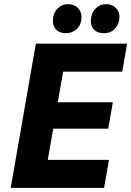

<svg xmlns="http://www.w3.org/2000/svg" viewBox="-20 -912 637 932"><path d="M154 -700H597.2L573.4 -564H286.4L212 -136H509L485.2 0H32ZM212.8 -415.6H527.8L505.2 -287.4H190.2ZM236.6 -814Q238.2 -849 259.4 -870.6Q280.6 -892.2 311 -891.8Q340.8 -891.4 358.9 -872.8Q377 -854.2 375.4 -825.2Q374.2 -790.6 351.5 -770.3Q328.8 -750 297.4 -750.8Q268.8 -751.2 252.1 -768.7Q235.4 -786.2 236.6 -814ZM421 -813.4Q422.6 -848.4 443.8 -870.3Q465 -892.2 495.4 -891.8Q525.2 -891.4 543.3 -872.8Q561.4 -854.2 559.8 -825.2Q558.6 -795.4 537.7 -772.7Q516.8 -750 482.4 -750.8Q452.6 -751.2 436.2 -768.4Q419.8 -785.6 421 -813.4Z"/></svg>

Font: Fixel Italic Variable 20240409 Display Thin
Style: Italic
Weight: 100
Italic angle: -10°
Designer: AlfaBravo + MacPaw
Foundry: Kyrylo Tkachov, Marchela Mozhyna, Serhii Makarenko, Maria Weinstein, Zakhar Kryvoshyya
Version: Version 1.211;Glyphs 3.2 (3225)